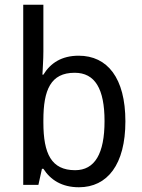

<svg xmlns="http://www.w3.org/2000/svg" viewBox="-20 -780 599 810"><path d="M163 -563V-760H78V0H142L157 -68H163C193 -21 241 10 313 10C433 10 509 -86 509 -268C509 -451 433 -545 312 -545C240 -545 193 -514 163 -465H159C160 -490 163 -527 163 -563ZM295 -473C381 -473 421 -405 421 -269C421 -132 380 -62 297 -62C197 -62 163 -131 163 -263V-273C163 -401 194 -473 295 -473Z"/></svg>

Font: Noto Sans Devanagari UI SemiCondensed
Style: Regular
Weight: 400
Width: 4
Designer: Jelle Bosma - Monotype Design Team
Foundry: Monotype Imaging Inc.
Version: Version 2.004